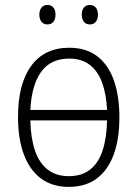

<svg xmlns="http://www.w3.org/2000/svg" viewBox="-20 -730 544 760"><path d="M452.6 -266.1Q452.6 -179.2 429.9 -117.7Q407.2 -56.2 362.8 -23.2Q318.4 9.8 252 9.8Q188 9.8 143.1 -22.9Q98.1 -55.7 74.7 -117.9Q51.3 -180.2 51.3 -266.6Q51.3 -398.4 103.8 -469.7Q156.2 -541 253.9 -541Q322.3 -541 366.2 -506.3Q410.2 -471.7 431.4 -409.7Q452.6 -347.7 452.6 -266.1ZM252.4 -32.7Q303.2 -32.7 336.2 -58.3Q369.1 -84 385.7 -133.3Q402.3 -182.6 403.8 -253.4H100.1Q101.6 -184.1 118.2 -134.8Q134.8 -85.4 168.2 -59.1Q201.7 -32.7 252.4 -32.7ZM253.9 -498Q180.2 -498 142.6 -445.3Q105 -392.6 100.1 -294.9H403.8Q400.9 -356 384.5 -401.9Q368.2 -447.8 335.9 -472.9Q303.7 -498 253.9 -498ZM135.7 -672.4Q135.7 -689.5 144.3 -700Q152.8 -710.4 167.5 -710.4Q183.1 -710.4 191.4 -700.2Q199.7 -689.9 199.7 -672.4Q199.7 -653.8 191.4 -643.6Q183.1 -633.3 167.5 -633.3Q152.8 -633.3 144.3 -643.8Q135.7 -654.3 135.7 -672.4ZM303.7 -672.4Q303.7 -689.9 312.3 -700.2Q320.8 -710.4 335.4 -710.4Q350.6 -710.4 359.1 -700.2Q367.7 -689.9 367.7 -672.4Q367.7 -654.3 359.1 -643.8Q350.6 -633.3 335.4 -633.3Q320.3 -633.3 312 -643.8Q303.7 -654.3 303.7 -672.4Z"/></svg>

Font: Open Sans SemiCondensed Light
Style: Regular
Weight: 300
Width: 4
Designer: Monotype Design Team
Foundry: Monotype Imaging Inc.
Version: Version 3.000